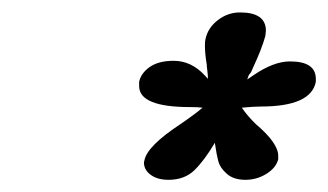

<svg xmlns="http://www.w3.org/2000/svg" viewBox="-20 -738 533 312"><path d="M272.9 -536.1Q297.9 -553.2 309.1 -563Q302.2 -564 289.1 -564Q206.1 -564 206.1 -598.1Q206.1 -598.1 206.1 -605Q209 -619.1 223.4 -629.2Q237.8 -639.2 262.2 -639.2Q291 -639.2 313 -615.2L317.9 -609.9Q317.9 -615.7 316.9 -623.3Q315.9 -630.9 315.9 -633.8Q313 -650.4 313 -664.1Q313 -671.9 314 -674.8Q317.9 -692.9 334 -705.3Q350.1 -717.8 370.1 -717.8Q412.1 -717.8 412.1 -688Q412.1 -686 411.6 -683.1Q411.1 -680.2 411.1 -679.2Q405.3 -658.2 391.1 -627.9Q388.2 -620.1 386 -618.2Q383.8 -616.2 381.8 -608.9L391.1 -615.2Q424.3 -638.2 451.2 -638.2Q493.2 -638.2 493.2 -609.9V-605Q485.4 -564.9 403.8 -564.9Q392.6 -564.9 373 -563Q381.8 -549.8 396 -536.1Q432.1 -505.4 432.1 -484.9V-479Q428.2 -464.8 412.6 -455.3Q397 -445.8 378.9 -445.8Q359.9 -445.8 348.9 -455.3Q337.9 -464.8 335 -475.3Q332 -485.8 329.1 -505.9Q312 -477.1 295.9 -461.4Q279.8 -445.8 253.9 -445.8Q235.8 -445.8 224.9 -453.9Q213.9 -461.9 213.9 -474.1L214.4 -476.1L214.8 -478Q219.7 -501 272.9 -536.1Z"/></svg>

Font: Linux Libertine O
Style: Semibold Italic
Weight: 600
Italic angle: -11.5°
Designer: Philipp H. Poll
Foundry: Philipp H. Poll
Version: Version 5.1.2